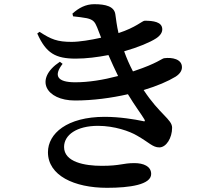

<svg xmlns="http://www.w3.org/2000/svg" viewBox="-20 -833 1040 917"><path d="M661 -255C623 -263 551 -275 480 -275C300 -275 209 -195 209 -106C209 5 334 64 491 64C600 64 702 49 702 -2C702 -39 665 -54 622 -54C565 -54 556 -41 466 -41C384 -41 286 -59 286 -131C286 -189 347 -232 448 -232C527 -232 600 -206 635 -185C693 -152 709 -129 741 -129C774 -129 802 -174 802 -223C802 -263 742 -287 666 -403C730 -422 783 -445 819 -467C842 -482 849 -498 849 -512C849 -551 802 -560 764 -555C754 -554 729 -530 624 -495L615 -492C598 -525 585 -554 573 -588C640 -607 697 -631 726 -650C747 -664 755 -679 755 -693C755 -729 711 -734 671 -734C660 -734 629 -702 546 -675C538 -708 534 -743 531 -764C526 -802 486 -813 430 -813C389 -813 356 -795 326 -768L329 -755C352 -753 378 -749 395 -746C425 -739 433 -729 444 -702L463 -653C414 -642 359 -633 322 -633C254 -633 224 -645 169 -681L158 -673C200 -578 246 -553 342 -553C392 -553 446 -560 498 -570C513 -535 529 -501 544 -470C472 -451 403 -440 339 -440C251 -440 236 -473 279 -528L266 -538C141 -455 200 -353 338 -353C424 -353 512 -365 591 -383C624 -328 654 -289 669 -264C674 -255 673 -251 661 -255Z"/></svg>

Font: Noto Serif KR
Style: Bold
Weight: 700
Designer: Ryoko NISHIZUKA 西塚涼子 (kana & ideographs); Frank Grießhammer (Latin, Greek & Cyrillic); Wenlong ZHANG 张文龙 (bopomofo); San
Foundry: Adobe
Version: Version 2.001;hotconv 1.1.0;makeotfexe 2.6.0